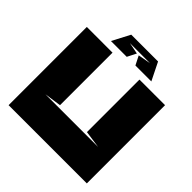

<svg xmlns="http://www.w3.org/2000/svg" viewBox="-205 -949 1109 1109"><g transform="rotate(45 349.5 -394.5)"><path d="M136 -195H566L460 -210V-639H669V0H30V-639H240V-210ZM272 -749H436L358 -735L386 -680H516L462 -789H243L186 -680H315L343 -735Z"/></g></svg>

Font: Banana Brick
Style: Regular
Weight: 400
Designer: artmaker
Foundry: artmaker
Version: Version 4.000 2011 initial release